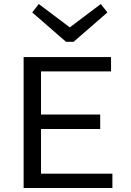

<svg xmlns="http://www.w3.org/2000/svg" viewBox="-20 -940 654 960"><path d="M517.1 -877.9 348.1 -731H310.1L141.1 -877.9L173.8 -919.9L329.1 -803.2L483.9 -919.9ZM98.1 -654.8H535.2V-583H185.1V-367.2H481V-294.9H185.1V-71.8H542V0H98.1Z"/></svg>

Font: IntelOne Mono
Style: Regular
Weight: 400
Designer: Fred Shallcrass
Foundry: Frere-Jones Type LLC
Version: Version 1.200;hotconv 1.1.0;makeotfexe 2.6.0;FJTRelease1.2